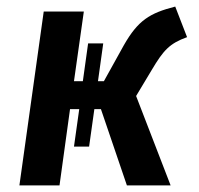

<svg xmlns="http://www.w3.org/2000/svg" viewBox="-20 -564 605 584"><path d="M442 -352C477 -411 496 -432 549 -451L513 -544C435 -524 400 -502 357 -427L296 -317H278L294 -432H248L232 -317H205L235 -529H113L39 0H161L193 -232H221L205 -118H251L267 -232H287L366 0H499L394 -272Z"/></svg>

Font: Fira Sans Medium
Style: Italic
Weight: 500
Italic angle: -8°
Designer: bBox Type GmbH & Carrois Corporate GbR & Edenspiekermann AG
Foundry: bBox Type GmbH & Carrois Corporate GbR & Edenspiekermann AG
Version: Version 4.301;PS 004.301;hotconv 1.0.88;makeotf.lib2.5.64775